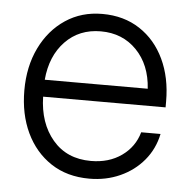

<svg xmlns="http://www.w3.org/2000/svg" viewBox="-44 -570 616 623"><g transform="rotate(5 264.0 -258.0)"><path d="M269 10.3Q196.3 10.3 143.8 -24.4Q91.3 -59.1 62.7 -119.4Q34.2 -179.7 34.2 -257.3Q34.2 -335 63.7 -395.8Q93.3 -456.5 145.3 -491.2Q197.3 -525.9 265.1 -525.9Q335.4 -525.9 387.2 -491.9Q439 -458 467.3 -398.2Q495.6 -338.4 495.6 -261.2V-241.7H96.7Q98.6 -155.8 144.5 -101.6Q190.4 -47.4 269 -47.4Q327.6 -47.4 368.9 -76.7Q410.2 -106 423.8 -154.3H486.8Q476.6 -105 445.6 -67.9Q414.6 -30.8 368.9 -10.3Q323.2 10.3 269 10.3ZM97.2 -296.9H432.6Q427.7 -374.5 381.8 -421.9Q335.9 -469.2 265.1 -469.2Q194.8 -469.2 149.4 -422.1Q104 -375 97.2 -296.9Z"/></g></svg>

Font: Inter Display Light
Style: Regular
Weight: 300
Designer: Rasmus Andersson
Foundry: rsms
Version: Version 4.000;git-a52131595